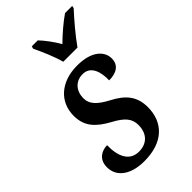

<svg xmlns="http://www.w3.org/2000/svg" viewBox="-236 -841 926 926"><g transform="rotate(-45 226.5 -378.0)"><path d="M232 -606H329C363 -655 415 -715 450 -753L453 -766H404C370 -743 322 -702 289 -669C271 -702 241 -742 218 -766H177L174 -753C192 -715 220 -653 232 -606ZM170 10C298 10 366 -59 366 -163C366 -236 330 -279 260 -315C204 -345 175 -372 176 -415C177 -463 207 -498 256 -498C312 -498 327 -439 325 -386C376 -386 409 -407 409 -452C409 -498 369 -546 266 -546C155 -546 83 -481 83 -386C83 -312 124 -273 189 -237C249 -205 273 -178 273 -134C273 -75 238 -41 184 -41C118 -41 95 -101 97 -172C65 -172 21 -155 21 -97C21 -31 79 10 170 10Z"/></g></svg>

Font: Noto Serif Condensed Medium
Style: Italic
Weight: 500
Width: 3
Italic angle: -12°
Designer: Monotype Design Team
Foundry: Monotype Imaging Inc.
Version: Version 2.013